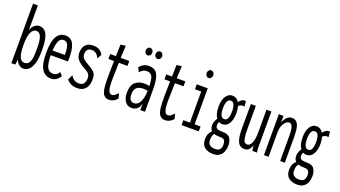

<svg xmlns="http://www.w3.org/2000/svg" viewBox="-65 -1254 3573 2015"><g transform="rotate(20 1721.5 -246.5)"><path d="M172 11Q147 11 123.5 -7.5Q100 -26 90 -60L80 0H37V-665H91V-387Q104 -429 130.5 -448.5Q157 -468 179 -468Q214 -468 239.5 -448Q265 -428 279 -377Q293 -326 293 -233Q293 -138 275 -84.5Q257 -31 229.5 -10Q202 11 172 11ZM164 -50Q184 -50 201 -61.5Q218 -73 228 -111Q238 -149 238 -229Q238 -301 229.5 -340Q221 -379 205 -394Q189 -409 168 -409Q136 -409 113.5 -368Q91 -327 91 -227Q91 -136 108 -93Q125 -50 164 -50Z M482 10Q414 10 378.5 -45.5Q343 -101 343 -227Q343 -355 377 -411.5Q411 -468 474 -468Q510 -468 536 -448Q562 -428 576 -380.5Q590 -333 590 -251Q590 -233 589 -220H396Q398 -120 419.5 -82.5Q441 -45 484 -45Q508 -45 524 -56.5Q540 -68 551 -88L582 -53Q564 -23 539 -6.5Q514 10 482 10ZM397 -273H535Q535 -348 520.5 -382Q506 -416 471 -416Q439 -416 421.5 -386Q404 -356 397 -273Z M776 10Q731 10 703 -4.5Q675 -19 655 -42L682 -100Q715 -42 777 -42Q808 -42 826 -63.5Q844 -85 844 -123Q844 -152 831 -170.5Q818 -189 780 -209Q729 -236 699 -267Q669 -298 669 -351Q669 -402 697 -435Q725 -468 782 -468Q824 -468 851 -452.5Q878 -437 895 -404L867 -355Q853 -389 832 -404Q811 -419 784 -419Q752 -419 737 -400.5Q722 -382 722 -357Q722 -336 728 -321.5Q734 -307 750.5 -293.5Q767 -280 799 -262Q834 -242 855.5 -226Q877 -210 887 -189Q897 -168 897 -133Q897 -62 864.5 -26Q832 10 776 10Z M1129 11Q1092 11 1071.5 -13Q1051 -37 1044 -93.5Q1037 -150 1039 -248L1042 -390H979V-445H1043L1046 -574L1103 -583L1096 -445H1192V-390H1096L1092 -243Q1088 -135 1099.5 -91.5Q1111 -48 1138 -48Q1159 -48 1176 -62Q1193 -76 1207 -91L1221 -35Q1199 -10 1176.5 0.5Q1154 11 1129 11Z M1383 11Q1334 11 1308 -27Q1282 -65 1282 -120Q1282 -208 1322 -242.5Q1362 -277 1425 -277Q1438 -277 1451.5 -275Q1465 -273 1480 -270Q1478 -351 1460.5 -379.5Q1443 -408 1400 -408Q1361 -408 1326 -368L1302 -416Q1345 -467 1404 -467Q1446 -467 1474 -448Q1502 -429 1515.5 -380.5Q1529 -332 1529 -243V0H1477V-70Q1461 -20 1434.5 -4.5Q1408 11 1383 11ZM1332 -122Q1332 -82 1348 -63.5Q1364 -45 1388 -45Q1429 -45 1453.5 -89Q1478 -133 1480 -217Q1467 -219 1454 -220.5Q1441 -222 1429 -222Q1384 -222 1358 -200Q1332 -178 1332 -122ZM1352 -566Q1337 -566 1326.5 -578Q1316 -590 1316 -607Q1316 -625 1326.5 -637.5Q1337 -650 1352 -650Q1367 -650 1378.5 -637.5Q1390 -625 1390 -607Q1390 -590 1378.5 -578Q1367 -566 1352 -566ZM1463 -566Q1448 -566 1437 -578Q1426 -590 1426 -607Q1426 -625 1436.5 -637.5Q1447 -650 1463 -650Q1478 -650 1489 -637.5Q1500 -625 1500 -607Q1500 -590 1489 -578Q1478 -566 1463 -566Z M1755 11Q1718 11 1697.5 -13Q1677 -37 1670 -93.5Q1663 -150 1665 -248L1668 -390H1605V-445H1669L1672 -574L1729 -583L1722 -445H1818V-390H1722L1718 -243Q1714 -135 1725.5 -91.5Q1737 -48 1764 -48Q1785 -48 1802 -62Q1819 -76 1833 -91L1847 -35Q1825 -10 1802.5 0.5Q1780 11 1755 11Z M1938 0V-55H2011V-402H1941V-457H2064V-55H2130V0ZM2034 -562Q2019 -562 2008.5 -574.5Q1998 -587 1998 -604Q1998 -622 2008.5 -634.5Q2019 -647 2034 -647Q2050 -647 2061 -634.5Q2072 -622 2072 -604Q2072 -587 2061 -574.5Q2050 -562 2034 -562Z M2336 -155Q2314 -155 2296 -165Q2287 -146 2287 -127Q2287 -103 2302.5 -92Q2318 -81 2368 -81Q2429 -81 2451 -48.5Q2473 -16 2473 34Q2473 69 2461 101Q2449 133 2422 152.5Q2395 172 2350 172Q2290 172 2254.5 142.5Q2219 113 2219 54Q2219 17 2231.5 -9Q2244 -35 2262 -48Q2239 -70 2239 -110Q2239 -132 2247 -152.5Q2255 -173 2267 -192Q2236 -236 2236 -315Q2236 -387 2263 -430.5Q2290 -474 2336 -474Q2383 -474 2410 -429Q2426 -451 2444 -461.5Q2462 -472 2486 -469L2492 -410Q2474 -413 2457.5 -409Q2441 -405 2426 -391Q2436 -357 2436 -315Q2436 -243 2409.5 -199Q2383 -155 2336 -155ZM2336 -212Q2363 -212 2375 -240Q2387 -268 2387 -315Q2387 -362 2375 -390Q2363 -418 2336 -418Q2309 -418 2297 -390Q2285 -362 2285 -315Q2285 -268 2297 -240Q2309 -212 2336 -212ZM2271 46Q2271 80 2292.5 97.5Q2314 115 2350 115Q2390 115 2405.5 96Q2421 77 2421 45Q2421 12 2409.5 -4.5Q2398 -21 2359 -21Q2318 -21 2292 -30Q2280 -15 2275.5 1.5Q2271 18 2271 46Z M2643 11Q2611 11 2589 -6.5Q2567 -24 2555.5 -70.5Q2544 -117 2545 -202L2546 -457H2601V-202Q2601 -129 2608 -95.5Q2615 -62 2627 -53Q2639 -44 2655 -44Q2681 -44 2700.5 -83.5Q2720 -123 2720 -205V-457H2775V-71Q2775 -53 2775.5 -35.5Q2776 -18 2781 0H2729Q2725 -17 2723.5 -31Q2722 -45 2722 -63Q2712 -30 2693 -9.5Q2674 11 2643 11Z M2858 0V-457H2910V-384Q2943 -468 3003 -468Q3030 -468 3050 -452.5Q3070 -437 3080.5 -397.5Q3091 -358 3091 -285V0H3039V-283Q3039 -355 3026.5 -383.5Q3014 -412 2991 -412Q2962 -412 2936 -374Q2910 -336 2910 -271V0Z M3275 -155Q3253 -155 3235 -165Q3226 -146 3226 -127Q3226 -103 3241.5 -92Q3257 -81 3307 -81Q3368 -81 3390 -48.5Q3412 -16 3412 34Q3412 69 3400 101Q3388 133 3361 152.5Q3334 172 3289 172Q3229 172 3193.5 142.5Q3158 113 3158 54Q3158 17 3170.5 -9Q3183 -35 3201 -48Q3178 -70 3178 -110Q3178 -132 3186 -152.5Q3194 -173 3206 -192Q3175 -236 3175 -315Q3175 -387 3202 -430.5Q3229 -474 3275 -474Q3322 -474 3349 -429Q3365 -451 3383 -461.5Q3401 -472 3425 -469L3431 -410Q3413 -413 3396.5 -409Q3380 -405 3365 -391Q3375 -357 3375 -315Q3375 -243 3348.5 -199Q3322 -155 3275 -155ZM3275 -212Q3302 -212 3314 -240Q3326 -268 3326 -315Q3326 -362 3314 -390Q3302 -418 3275 -418Q3248 -418 3236 -390Q3224 -362 3224 -315Q3224 -268 3236 -240Q3248 -212 3275 -212ZM3210 46Q3210 80 3231.5 97.5Q3253 115 3289 115Q3329 115 3344.5 96Q3360 77 3360 45Q3360 12 3348.5 -4.5Q3337 -21 3298 -21Q3257 -21 3231 -30Q3219 -15 3214.5 1.5Q3210 18 3210 46Z"/></g></svg>

Font: Inconsolata ExtraCondensed Thin
Style: Regular
Weight: 100
Width: 2
Monospace: yes
Designer: Raph Levien, Cyreal, Brenton Simpson
Foundry: Raph Levien, Cyreal, Google
Version: Version 3.100; ttfautohint (v1.8.4.7-5d5b)